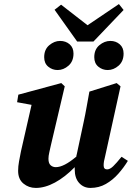

<svg xmlns="http://www.w3.org/2000/svg" viewBox="-20 -908 648 943"><path d="M424 15Q391 15 369 -9Q347 -33 347 -76Q347 -79 347 -82Q347 -85 347 -87Q299 -38 250 -11.5Q201 15 156 15Q121 15 95 -6.5Q69 -28 69 -69Q69 -91 73.5 -115.5Q78 -140 83 -165L135 -393L64 -406L70 -443L281 -500L298 -484L230 -195Q226 -176 222 -159Q218 -142 218 -128Q218 -106 228.5 -96.5Q239 -87 254 -87Q294 -87 355 -139Q355 -142 355.5 -144.5Q356 -147 357 -150L391 -309Q399 -346 405.5 -383Q412 -420 419 -458L553 -500L572 -484L496 -139Q489 -114 489 -96Q489 -76 506 -76Q520 -76 536 -91.5Q552 -107 577 -138L608 -118Q588 -85 561 -54.5Q534 -24 500 -4.5Q466 15 424 15ZM263 -564Q237 -564 217 -580.5Q197 -597 197 -627Q197 -665 222 -686Q247 -707 275 -707Q303 -707 322 -690.5Q341 -674 341 -645Q341 -607 316.5 -585.5Q292 -564 263 -564ZM509 -564Q483 -564 463 -580.5Q443 -597 443 -627Q443 -665 468 -686Q493 -707 522 -707Q549 -707 568 -690.5Q587 -674 587 -645Q587 -607 562.5 -585.5Q538 -564 509 -564ZM359 -704 248 -860 280 -885 410 -784 564 -888 587 -859 439 -704Z"/></svg>

Font: Source Serif Pro
Style: Bold Italic
Weight: 700
Italic angle: -12°
Designer: Frank Grießhammer
Foundry: Adobe Systems Incorporated
Version: Version 3.001;hotconv 1.0.111;makeotfexe 2.5.65597